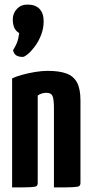

<svg xmlns="http://www.w3.org/2000/svg" viewBox="-20 -820 401 840"><path d="M33 0V-477Q49 -485 76 -492.5Q103 -500 133 -505Q163 -510 188 -510Q239 -510 270.5 -498.5Q302 -487 317 -459Q332 -431 332 -381V-20Q332 -10 326.5 -6Q321 -2 297 -1Q273 0 216 0V-346Q216 -385 210 -399.5Q204 -414 183 -414Q173 -414 163 -411Q153 -408 145 -402V-20Q145 -10 140 -6Q135 -2 111.5 -1Q88 0 33 0ZM79 -571Q64 -571 53 -576.5Q42 -582 37 -600Q49 -620 53.5 -631.5Q58 -643 60 -652.5Q62 -662 64 -675Q48 -685 42 -700Q36 -715 36 -735Q36 -762 54 -781Q72 -800 100 -800Q135 -800 153 -781Q171 -762 171 -727Q171 -696 160 -667.5Q149 -639 133 -617.5Q117 -596 102 -583.5Q87 -571 79 -571Z"/></svg>

Font: Yanone Kaffeesatz ExtraLight
Style: Regular
Weight: 200
Designer: Yanone (Cyrillic: Daniel Pouzeot, Huerta Tipografica, and Cyreal)
Foundry: Yanone
Version: Version 2.003